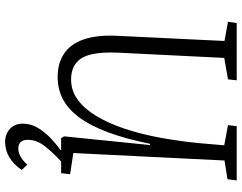

<svg xmlns="http://www.w3.org/2000/svg" viewBox="-120 -626 970 771"><g transform="rotate(90 365.5 -240.0)"><path d="M549 225Q529 225 512.5 216.5Q496 208 486 192.5Q476 177 476 154Q476 121 493.5 92.5Q511 64 536 40.5Q561 17 585 0H534L527 -12L562 -357H557Q537 -259 511 -189Q485 -119 452 -74Q419 -29 378.5 -7.5Q338 14 289 14Q233 14 194.5 -12Q156 -38 138 -90Q120 -142 123 -218L144 -656L67 -670L72 -705H302L298 -670L212 -655L191 -229Q188 -162 198 -120.5Q208 -79 233.5 -59.5Q259 -40 299 -40Q344 -40 380.5 -67Q417 -94 446 -142.5Q475 -191 496.5 -255.5Q518 -320 532 -395.5Q546 -471 554 -551L563 -655L482 -670L486 -705H704L699 -668L624 -656L594 -49L679 -36L675 0H628Q592 33 566.5 65.5Q541 98 541 134Q541 152 549.5 162Q558 172 576 172Q593 172 609 162.5Q625 153 641 136L662 158Q641 190 612 207.5Q583 225 549 225Z"/></g></svg>

Font: Literata 24pt Light
Style: Italic
Weight: 300
Italic angle: -2°
Designer: Latin by Veronika Burian and Jose Scaglione. Greek by Irene Vlachou. Cyrillic by Vera Evstafieva
Foundry: TypeTogether
Version: Version 3.103;gftools[0.9.29]